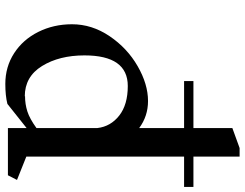

<svg xmlns="http://www.w3.org/2000/svg" viewBox="-122 -812 943 740"><g transform="rotate(90 350.0 -441.5)"><path d="M583 -71 673 -35 655 0H473V-72L380 2Q348 10 303 10Q237 10 184.5 -24Q132 -58 102.5 -117Q73 -176 73 -247Q73 -324 119 -392Q165 -460 234.5 -500Q304 -540 369 -540Q427 -540 473 -506V-679H292V-715H473V-865L550 -893H583V-715H700V-679H583ZM473 -110V-345Q467 -396 425 -429Q383 -462 311 -462Q193 -462 193 -295Q193 -198 234 -131.5Q275 -65 351 -65L350 -66Q381 -66 409 -75Q437 -84 473 -110Z"/></g></svg>

Font: Inknut Antiqua Light
Style: Regular
Weight: 300
Designer: Claus Eggers Sørensen
Foundry: Claus Eggers Sørensen
Version: Version 1.003; ttfautohint (v1.8.2) -l 8 -r 50 -G 200 -x 14 